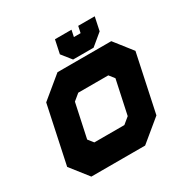

<svg xmlns="http://www.w3.org/2000/svg" viewBox="-158 -828 944 966"><g transform="rotate(-30 314.0 -345.0)"><path d="M100.5 0 19.5 -103 90.5 -437 215.5 -540H528L609 -437L538 -103L413 0ZM155.5 -71H394L474.5 -141L530.5 -403L479 -470H236.5L156 -403L100 -141ZM155.5 -71 100 -141 156 -403 236.5 -470H479L530.5 -403L474.5 -141L394 -71ZM199.5 -141.5H374L411 -172L453 -368L429 -398.5H254.5L217.5 -368L175.5 -172ZM315.5 -556 271 -612 287.5 -690H383.5L375.5 -652H414.5L422.5 -690H518.5L502 -612L434.5 -556ZM350.5 -600H418.5L459.5 -636L462 -649L459.5 -636L418.5 -600H350.5L325.5 -636L328 -649L325.5 -636Z"/></g></svg>

Font: Tourney Thin Black
Style: Italic
Weight: 900
Italic angle: -12°
Version: Version 1.015